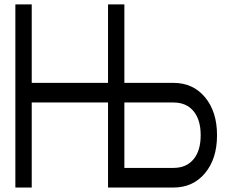

<svg xmlns="http://www.w3.org/2000/svg" viewBox="-20 -840 1017 860"><path d="M537.1 -380.9V-87.9H756.8Q814.5 -87.9 846.7 -126.5Q878.9 -165 878.9 -234.4Q878.9 -303.7 846.7 -342.3Q814.5 -380.9 756.8 -380.9ZM463.9 -380.9H122.1V0H48.8V-820.3H122.1V-468.8H463.9V-820.3H537.1V-468.8H756.8Q844.7 -468.8 898.4 -404.3Q952.1 -339.8 952.1 -234.4Q952.1 -128.9 898.4 -64.5Q844.7 0 756.8 0H463.9Z"/></svg>

Font: Gap Sans
Style: Regular
Weight: 400
Designer: Alexandre Liziard and Étienne Ozeray
Foundry: Interstices.io
Version: Version 1.6.1 - December 3. 2014